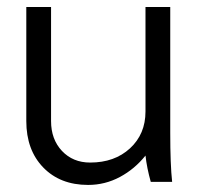

<svg xmlns="http://www.w3.org/2000/svg" viewBox="-20 -520 567 549"><path d="M472.2 0H411.1Q399.9 -40 396 -75.2Q365.2 -36.6 322.8 -13.9Q280.3 8.8 231.9 8.8Q151.9 8.8 103.5 -41.3Q55.2 -91.3 55.2 -173.8V-500H126V-173.8Q126 -121.6 157.2 -88.4Q188.5 -55.2 237.8 -55.2Q307.6 -55.2 351.8 -95.9Q396 -136.7 396 -201.2V-500H466.8V-140.1Q466.8 -49.8 472.2 0Z"/></svg>

Font: LT Superior
Style: Regular
Weight: 400
Designer: Daniel Lyons
Foundry: LyonsType
Version: Version 1.000